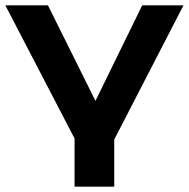

<svg xmlns="http://www.w3.org/2000/svg" viewBox="-20 -521 709 721"><path d="M260 180V-1L0 -501H160L344 -131H333L514 -501H669L409 3V180Z"/></svg>

Font: Nunito Sans 7pt Expanded
Style: Bold
Weight: 700
Width: 7
Designer: Vernon Adams
Foundry: Vernon Adams
Version: Version 3.101;gftools[0.9.27]